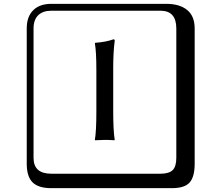

<svg xmlns="http://www.w3.org/2000/svg" viewBox="-20 -774 1140 1006"><path d="M484.9 -190.9V-405.8Q484.9 -503.9 477.1 -546.9L479 -549.8Q535.2 -553.7 574.2 -567.9Q581.1 -567.9 581.1 -561Q573.2 -500 573.2 -419.9V-190.9Q573.2 -89.8 581.1 -41L579.1 -39.1Q555.2 -41 528.8 -41Q528.8 -41 478 -39.1L477.1 -41Q484.9 -86.9 484.9 -190.9ZM249 -717.8Q204.1 -717.8 179.9 -693.8Q155.8 -669.9 155.8 -625V53.2Q155.8 136.2 249 136.2H820.8Q865.7 136.2 884.8 117.2Q903.8 98.1 903.8 53.2V-625Q903.8 -717.8 820.8 -717.8ZM1000 84Q1000 152.8 973.4 182.4Q946.8 211.9 880.9 211.9H249Q181.2 211.9 150.6 181.4Q120.1 150.9 120.1 84V-625Q120.1 -687 154.1 -720.5Q188 -753.9 249 -753.9H851.1Q920.9 -753.9 960.4 -721.9Q1000 -689.9 1000 -625Z"/></svg>

Font: Linux Biolinum Keyboard O
Style: Regular
Weight: 700
Designer: Philipp H. Poll
Foundry: Philipp H. Poll
Version: Version 0.6.1